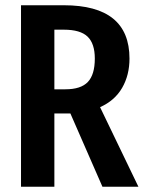

<svg xmlns="http://www.w3.org/2000/svg" viewBox="-20 -711 551 731"><path d="M370 0 248 -279H236H187V0H60V-691H223Q473 -691 473 -488Q473 -425 445 -376.5Q417 -328 361 -303L507 0ZM341 -488Q341 -545 313.5 -571.5Q286 -598 223 -598H187V-371H229Q288 -371 314.5 -399Q341 -427 341 -488Z"/></svg>

Font: Fira Sans Compressed Medium
Style: Regular
Weight: 500
Width: 1
Designer: bBox Type GmbH & Carrois Corporate GbR & Edenspiekermann AG
Foundry: bBox Type GmbH & Carrois Corporate GbR & Edenspiekermann AG
Version: Version 4.301